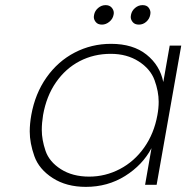

<svg xmlns="http://www.w3.org/2000/svg" viewBox="-20 -721 727 749"><path d="M378 -625Q362 -625 354 -634.5Q346 -644 346 -655Q346 -659 347 -663Q350 -679 363 -690Q376 -701 392 -701Q407 -701 415.5 -691.5Q424 -682 424 -670Q424 -667 423 -663Q420 -647 406.5 -636Q393 -625 378 -625ZM522 -625Q506 -625 498 -634.5Q490 -644 490 -655Q490 -659 491 -663Q494 -679 507 -690Q520 -701 536 -701Q552 -701 559.5 -691.5Q567 -682 567 -671Q567 -667 566 -663Q563 -647 550.5 -636Q538 -625 522 -625ZM102 -272Q117 -356 161.5 -419Q206 -482 271.5 -516Q337 -550 413 -550Q499 -550 551.5 -508Q604 -466 617 -401L642 -543H687L591 0H546L571 -143Q536 -77 468 -34.5Q400 8 315 8Q239 8 185.5 -26.5Q132 -61 114 -112Q96 -163 96 -208Q96 -238 102 -272ZM594 -272Q599 -299 599 -324Q599 -364 583 -408Q567 -452 521 -481.5Q475 -511 412 -511Q346 -511 291 -482.5Q236 -454 198.5 -400Q161 -346 148 -272Q143 -241 143 -214Q143 -176 157.5 -133Q172 -90 217.5 -61Q263 -32 328 -32Q391 -32 447.5 -61.5Q504 -91 542.5 -145.5Q581 -200 594 -272Z"/></svg>

Font: Fz Poppins ExtLt
Style: Italic
Weight: 200
Italic angle: -10°
Designer: Ninad Kale (Devanagari), Jonny Pinhorn (Latin)
Foundry: Indian Type Foundry
Version: Vit hóa bi Vntype.Com & FontZin.Com